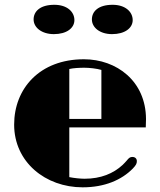

<svg xmlns="http://www.w3.org/2000/svg" viewBox="-20 -780 675 809"><path d="M39.6 -254.9C39.6 -97.2 171.4 9.3 328.1 9.3C421.4 9.3 492.7 -22 539.6 -69.8C553.7 -84.5 556.6 -91.3 556.6 -101.1C556.6 -111.8 549.3 -118.7 537.6 -118.7C528.3 -118.7 522.9 -114.7 513.7 -103C509.3 -97.7 502.9 -91.3 496.6 -85C457.5 -48.8 404.8 -26.9 336.4 -26.9C320.3 -26.9 293.9 -29.3 272 -33.7V-243.2H594.2C594.7 -255.4 595.2 -267.1 595.2 -278.3C594.7 -438.5 471.2 -530.3 333.5 -530.3C147 -530.3 39.6 -406.7 39.6 -254.9ZM272 -278.8V-489.3C289.1 -493.2 314.9 -494.6 335 -494.6C356.9 -494.6 387.2 -491.2 407.2 -485.4V-278.8ZM452.1 -636.2C505.9 -636.2 539.1 -661.6 539.1 -695.3C539.1 -730 508.3 -759.8 454.6 -759.8C393.6 -759.8 367.2 -731.4 367.2 -698.2C367.2 -663.6 401.4 -636.2 452.1 -636.2ZM207 -636.2C260.7 -636.2 293.5 -661.6 293.5 -695.3C293.5 -730 263.2 -759.8 209 -759.8C148.4 -759.8 121.6 -731.4 121.6 -698.2C121.6 -663.6 156.2 -636.2 207 -636.2Z"/></svg>

Font: Limelight
Style: Regular
Weight: 400
Designer: Nicole Fally
Foundry: Nicole Fally
Version: Version 1.002